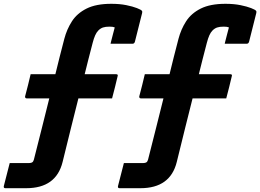

<svg xmlns="http://www.w3.org/2000/svg" viewBox="-59 -790 1368 1009"><path d="M-8 67H91Q107 67 113 61Q116 58 119 49Q141 -38 161 -117Q181 -196 200 -273H81Q76 -273 74 -276.5Q72 -280 73 -284Q81 -315 88 -342Q95 -369 102 -400H232Q243 -445 254.5 -491Q266 -537 279 -586Q292 -636 319 -678Q346 -720 396 -745Q446 -770 526 -770Q570 -770 604.5 -763Q639 -756 660.5 -747.5Q682 -739 686 -734Q690 -730 688 -722L650 -571Q647 -560 637 -560H522L524 -569Q529 -589 534 -608Q539 -627 544 -646Q535 -650 517 -650Q495 -650 482 -645.5Q469 -641 458 -630Q448 -620 441 -604Q434 -588 428 -565Q416 -519 405.5 -478Q395 -437 386 -400H551Q563 -400 559 -389Q552 -358 545 -331Q538 -304 530 -273H353Q334 -198 314.5 -119.5Q295 -41 270 61Q236 199 79 199H-31Q-41 199 -39 188Q-24 128 -8 67Z M592 67H691Q707 67 713 61Q716 58 719 49Q741 -38 761 -117Q781 -196 800 -273H681Q676 -273 674 -276.5Q672 -280 673 -284Q681 -315 688 -342Q695 -369 702 -400H832Q843 -445 854.5 -491Q866 -537 879 -586Q892 -636 919 -678Q946 -720 996 -745Q1046 -770 1126 -770Q1170 -770 1204.5 -763Q1239 -756 1260.5 -747.5Q1282 -739 1286 -734Q1290 -730 1288 -722L1250 -571Q1247 -560 1237 -560H1122L1124 -569Q1129 -589 1134 -608Q1139 -627 1144 -646Q1135 -650 1117 -650Q1095 -650 1082 -645.5Q1069 -641 1058 -630Q1048 -620 1041 -604Q1034 -588 1028 -565Q1016 -519 1005.5 -478Q995 -437 986 -400H1151Q1163 -400 1159 -389Q1152 -358 1145 -331Q1138 -304 1130 -273H953Q934 -198 914.5 -119.5Q895 -41 870 61Q836 199 679 199H569Q559 199 561 188Q576 128 592 67Z"/></svg>

Font: Recursive Mn Lnr St XBd
Style: Italic
Weight: 800
Italic angle: -15°
Monospace: yes
Version: Version 1.079;hotconv 1.0.112;makeotfexe 2.5.65598; ttfautoh